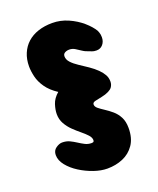

<svg xmlns="http://www.w3.org/2000/svg" viewBox="-126 -724 665 810"><g transform="rotate(-20 207.0 -318.5)"><path d="M216 10Q188 10 156 -1Q124 -12 95.5 -30Q67 -48 48.5 -71Q30 -94 30 -118Q30 -138 45 -148.5Q60 -159 73 -159Q92 -159 106.5 -152Q121 -145 134 -136.5Q147 -128 160.5 -121Q174 -114 190 -114Q194 -114 196.5 -115Q199 -116 200 -118.5Q201 -121 201 -123Q201 -135 190 -147Q179 -159 163 -172Q147 -185 131 -200.5Q115 -216 104 -235.5Q93 -255 93 -279Q93 -298 100.5 -321.5Q108 -345 131 -365Q99 -386 81.5 -411Q64 -436 58 -461.5Q52 -487 52 -508Q52 -540 63 -566Q74 -592 94 -610Q114 -628 142.5 -637.5Q171 -647 206 -647Q243 -647 277 -632Q311 -617 337 -594.5Q363 -572 376 -550Q376 -550 379.5 -541Q383 -532 383 -519Q383 -500 372 -487Q361 -474 343 -474Q331 -474 322.5 -477.5Q314 -481 314 -481Q297 -486 284.5 -494.5Q272 -503 260.5 -510Q249 -517 235 -517Q227 -517 220.5 -514.5Q214 -512 210.5 -508Q207 -504 207 -497Q207 -482 219 -469Q231 -456 250 -443.5Q269 -431 289 -417.5Q309 -404 325 -388Q338 -375 345.5 -361.5Q353 -348 353 -331Q353 -324 351 -318Q349 -312 346 -307.5Q343 -303 338.5 -299.5Q334 -296 328 -293Q314 -286 296 -282.5Q278 -279 265.5 -276Q253 -273 253 -264Q253 -254 263.5 -245.5Q274 -237 289.5 -227Q305 -217 321 -203.5Q337 -190 347.5 -170Q358 -150 358 -121Q358 -75 338 -46Q318 -17 286 -3.5Q254 10 216 10Z"/></g></svg>

Font: Sour Gummy Black
Style: Regular
Weight: 900
Designer: Stefie Justprince
Foundry: Eifetstype
Version: Version 1.000